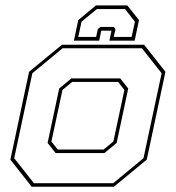

<svg xmlns="http://www.w3.org/2000/svg" viewBox="-20 -710 668 730"><path d="M100.5 0 19.5 -103 90.5 -437 215.5 -540H528L609 -437L538 -103L413 0ZM109 -13.5H410.5L525.5 -108.5L594.5 -431.5L519.5 -526.5H218L103 -431.5L34 -108.5ZM191.5 -128 161 -166.5 205 -373.5 251.5 -412H437L467.5 -373.5L423.5 -166.5L377 -128ZM199.5 -141.5H374L411 -172L453 -368L429 -398.5H254.5L217.5 -368L175.5 -172ZM464 -689.5 508.5 -633.5 492 -555.5H396L404 -593.5H365L357 -555.5H261L277.5 -633.5L345 -689.5ZM455.5 -675.5H348.5L290 -627.5L277.5 -569.5H345.5L352 -599.5L362 -607.5H413L419 -599.5L412.5 -569.5H480.5L493 -627.5Z"/></svg>

Font: Tourney Thin Thin
Style: Italic
Weight: 250
Italic angle: -12°
Version: Version 1.015